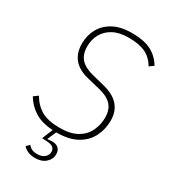

<svg xmlns="http://www.w3.org/2000/svg" viewBox="-219 -813 984 1118"><g transform="rotate(30 273.0 -253.5)"><path d="M327 -677Q265 -677 224 -655Q183 -633 162.5 -596Q142 -559 142 -512Q142 -460 169 -429.5Q196 -399 255 -384L335 -364Q406 -347 441.5 -307.5Q477 -268 477 -206Q477 -147 451.5 -97Q426 -47 373 -17.5Q320 12 236 12L211 70L213 72Q220 71 228 70Q236 69 243 69Q269 69 284.5 82.5Q300 96 300 123Q300 156 273.5 179.5Q247 203 203 203Q173 203 152 193Q131 183 122 170L142 150Q151 163 166 170Q181 177 203 177Q232 177 250.5 162Q269 147 269 124Q269 107 257.5 96.5Q246 86 216 84L182 82L211 11Q136 6 89 -23.5Q42 -53 13 -102L42 -123Q71 -73 116 -47Q161 -21 240 -21Q311 -21 355 -46Q399 -71 419.5 -113.5Q440 -156 440 -205Q440 -257 412.5 -287.5Q385 -318 323 -333L241 -353Q173 -369 140 -409Q107 -449 107 -511Q107 -566 131.5 -611Q156 -656 205.5 -683Q255 -710 329 -710Q414 -710 462.5 -683.5Q511 -657 538 -610L510 -590Q483 -636 440.5 -656.5Q398 -677 327 -677Z"/></g></svg>

Font: IBM Plex Sans ExtraLight
Style: Italic
Weight: 250
Italic angle: -11.31°
Designer: Mike Abbink, Paul van der Laan, Pieter van Rosmalen
Foundry: Bold Monday
Version: Version 3.201